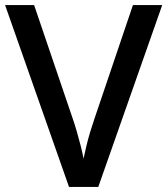

<svg xmlns="http://www.w3.org/2000/svg" viewBox="-20 -734 657 754"><path d="M617 -714 366 0H251L0 -714H114L266 -267Q274 -244 282 -216Q290 -188 297 -161Q304 -134 308 -111Q313 -134 319.5 -161.5Q326 -189 334.5 -217Q343 -245 351 -268L502 -714Z"/></svg>

Font: Noto Sans Adlam Unjoined Medium
Style: Regular
Weight: 500
Version: Version 3.001